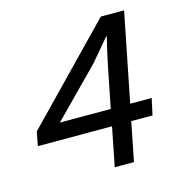

<svg xmlns="http://www.w3.org/2000/svg" viewBox="-97 -728 793 820"><g transform="rotate(-15 300.0 -318.5)"><path d="M311 0 345 -172H17L29 -234L420 -637H523L445 -245H540L524 -172H430L396 0ZM134 -245H359L396 -431Q408 -490 423 -549H420Q340 -455 338 -452Z"/></g></svg>

Font: TypoPRO Source Code Pro
Style: Italic
Weight: 500
Italic angle: -11°
Monospace: yes
Designer: Paul D. Hunt, Teo Tuominen
Foundry: Adobe Systems Incorporated
Version: Version 1.030;PS 1.0;hotconv 1.0.84;makeotf.lib2.5.63406